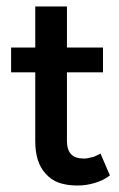

<svg xmlns="http://www.w3.org/2000/svg" viewBox="-20 -568 372 598"><path d="M14.6 -419.9Q14.6 -418 14.6 -410.2Q14.6 -393.6 14.6 -342.8Q34.2 -342.8 89.8 -342.8Q89.8 -289.1 89.8 -127.9Q89.8 -95.7 97.7 -70.3Q105.5 -44.9 122.1 -27.3Q138.7 -7.8 163.1 1Q188.5 9.8 220.7 9.8Q249 9.8 274.4 2Q299.8 -4.9 322.3 -21.5Q312.5 -43.9 293 -89.8Q291 -88.9 286.1 -85.9Q282.2 -84 277.3 -82Q272.5 -79.1 265.6 -78.1Q258.8 -76.2 252.9 -75.2Q247.1 -74.2 241.2 -74.2Q213.9 -74.2 201.2 -87.9Q188.5 -101.6 188.5 -129.9Q188.5 -201.2 188.5 -342.8Q215.8 -342.8 300.8 -342.8Q300.8 -362.3 300.8 -419.9Q272.5 -419.9 188.5 -419.9Q188.5 -452.1 188.5 -547.9Q163.1 -547.9 89.8 -547.9Q89.8 -515.6 89.8 -419.9Q71.3 -419.9 14.6 -419.9Z"/></svg>

Font: TextaAlt
Style: Bold
Weight: 400
Designer: Daniel Hernandez & Miguel Hernandez
Version: Version 1.005;com.myfonts.easy.latinotype.texta.alt-bold.wfk